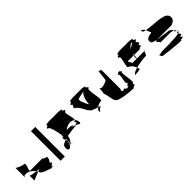

<svg xmlns="http://www.w3.org/2000/svg" viewBox="221 -1825 2693 2693"><g transform="rotate(-45 1568.0 -478.5)"><path d="M56 -367V-568C56 -553 143 -517 176 -517C226 -517 143 -392 176 -392H395C454 -392 394 -386 439 -374C452 -371 458 -368 460 -365C472 -365 479 -361 479 -352C479 -328 475 -315 467 -309C458 -291 438 -267 458 -267C499 -249 418 -234 439 -222C461 -213 421 -207 402 -205C401 -212 250 -247 250 -289C248 -293 245 -298 243 -302C256 -307 271 -311 285 -316L230 -322C205 -358 168 -390 131 -399C67 -412 57 -393 56 -367ZM119 -250C119 -250 169 -275 243 -302C240 -309 234 -315 230 -322C169 -330 124 -339 119 -349ZM402 -205C395 -204 390 -204 395 -204C400 -204 402 -204 402 -204Z M574 -188H658V-775H574Z M756 -293C738 -242 758 -208 789 -220C804 -226 818 -243 829 -266C818 -269 811 -272 833 -276C837 -287 841 -299 844 -312C840 -322 836 -333 831 -344C788 -329 756 -312 756 -293ZM771 -633C728 -650 819 -665 789 -677C759 -689 859 -695 834 -695H1048C1023 -695 1123 -689 1092 -677C1062 -665 1153 -650 1111 -633C1071 -633 1140 -475 1119 -449C1099 -468 1070 -478 1039 -475C1004 -472 967 -456 939 -432H1015C1077 -432 968 -429 1039 -422C1097 -416 987 -409 1048 -400C1056 -400 1065 -398 1073 -395C1059 -387 1096 -383 1048 -383C1029 -383 961 -375 892 -362C892 -360 891 -358 891 -356C891 -315 858 -280 849 -260C844 -262 835 -264 829 -266C831 -269 832 -272 833 -276H834C853 -276 851 -292 844 -312C846 -324 848 -337 848 -350C842 -348 837 -346 831 -344C819 -373 809 -400 834 -400C838 -401 842 -401 844 -402C844 -404 843 -407 843 -409C831 -414 807 -418 842 -422C830 -507 802 -633 771 -633ZM842 -254C844 -254 846 -255 847 -255C846 -252 847 -249 850 -247C834 -249 820 -251 842 -254ZM847 -255C857 -257 855 -258 849 -260C848 -258 847 -257 847 -255ZM850 -247C853 -245 857 -244 865 -244C888 -244 868 -245 850 -247ZM1073 -395C1114 -379 1146 -335 1146 -386C1146 -410 1136 -433 1119 -449C1117 -447 1114 -445 1111 -445C1068 -428 1147 -413 1092 -401C1082 -399 1076 -397 1073 -395Z M1240 -568C1198 -568 1273 -631 1240 -631C1198 -648 1279 -663 1258 -675C1229 -687 1319 -694 1302 -694H1509C1485 -694 1575 -687 1553 -675C1524 -663 1605 -648 1571 -631C1530 -631 1605 -381 1571 -381C1546 -381 1506 -368 1478 -346C1431 -360 1361 -381 1362 -406C1342 -406 1327 -461 1315 -473C1303 -500 1273 -551 1240 -568ZM1362 -586C1362 -586 1419 -426 1419 -484C1419 -541 1448 -627 1489 -649C1447 -641 1352 -626 1362 -612ZM1446 -296C1446 -248 1474 -329 1510 -329C1532 -329 1510 -335 1478 -346C1460 -332 1446 -315 1446 -296Z M1671 -416C1683 -404 1698 -255 1716 -255C1716 -200 1971 -182 2002 -182C2050 -182 2003 -188 2046 -200C2089 -212 2034 -227 2064 -244C2096 -244 2034 -464 2064 -464C2096 -472 2030 -479 2054 -485C2072 -489 2044 -492 2032 -493C2021 -492 1993 -489 2010 -485C2036 -479 1971 -472 2001 -464C2033 -464 1971 -307 2001 -307C2033 -290 1965 -275 1983 -262C1995 -254 1966 -249 1949 -246C1948 -250 1926 -258 1930 -271C1909 -271 1890 -256 1876 -268C1862 -280 1880 -295 1880 -312V-680C1880 -688 1851 -695 1842 -701C1834 -707 1827 -538 1816 -538C1795 -524 1767 -513 1731 -507C1705 -501 1676 -503 1676 -536V-460C1676 -443 1659 -428 1671 -416ZM2032 -493C2027 -494 2025 -494 2032 -494C2039 -494 2037 -494 2032 -493Z M2166 -298C2180 -299 2280 -306 2270 -316C2266 -329 2263 -341 2258 -353C2209 -339 2169 -321 2166 -298ZM2178 -445C2133 -445 2224 -632 2178 -632C2133 -650 2230 -664 2196 -676C2163 -689 2269 -695 2241 -695H2449C2421 -695 2527 -689 2493 -676C2460 -664 2558 -650 2512 -632C2466 -632 2558 -570 2512 -570C2466 -552 2551 -538 2493 -526C2436 -514 2512 -508 2449 -508H2351V-541C2348 -530 2344 -519 2342 -508H2241C2195 -508 2287 -445 2241 -445H2340C2341 -433 2343 -437 2345 -445H2512C2466 -445 2495 -382 2449 -382C2423 -382 2331 -372 2258 -353C2240 -398 2214 -432 2178 -445ZM2338 -474C2338 -460 2339 -451 2340 -445H2345C2347 -453 2351 -464 2351 -464V-508H2342C2340 -496 2338 -485 2338 -474ZM2377 -597C2420 -635 2489 -654 2447 -654C2422 -654 2398 -630 2377 -597Z M2601 -251C2613 -239 2611 -214 2629 -214C2629 -214 2870 -182 2957 -182C3011 -182 2908 -188 3004 -200C3050 -212 2944 -227 3022 -244C3042 -244 3013 -266 3001 -284C2919 -264 2679 -267 2664 -267C2603 -250 2589 -263 2601 -251ZM2644 -470C2644 -454 2684 -442 2733 -432H3022C3056 -449 3106 -467 3094 -532C3082 -586 3020 -600 2947 -612C2931 -616 2795 -622 2716 -636C2721 -626 2725 -617 2725 -610L2745 -566C2745 -549 2715 -559 2681 -546C2659 -534 2627 -523 2644 -470ZM2668 -658C2651 -689 2675 -687 2681 -675C2696 -668 2709 -652 2716 -636C2688 -642 2668 -649 2668 -658ZM2730 -370C2771 -370 2656 -432 2730 -432H2733C2812 -419 2909 -410 2938 -404C2954 -401 2978 -381 2995 -360C2971 -366 2910 -370 2957 -370ZM2995 -360C2997 -357 3000 -354 3002 -351H3004C3010 -354 3005 -357 2995 -360ZM3001 -284C2993 -296 2993 -307 3022 -307C3023 -308 3024 -308 3025 -309C3026 -306 3026 -303 3026 -301C3026 -294 3017 -288 3001 -284ZM3002 -351C3009 -342 3015 -331 3019 -323C3001 -333 2963 -343 3002 -351ZM3019 -323C3022 -318 3024 -313 3025 -309C3033 -314 3028 -318 3019 -323Z"/></g></svg>

Font: bitstorm
Style: exext
Weight: 400
Version: Version 0.2